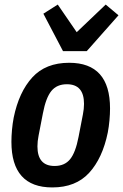

<svg xmlns="http://www.w3.org/2000/svg" viewBox="-20 -809 539 841"><path d="M209 12Q30 12 30 -188Q30 -212 32.5 -240Q35 -268 40 -294Q63 -406 121.5 -470Q180 -534 283 -534Q462 -534 462 -334Q462 -310 459.5 -282Q457 -254 452 -228Q429 -116 370.5 -52Q312 12 209 12ZM219 -82Q263 -82 287 -111.5Q311 -141 324 -209L343 -307Q348 -332 348 -354Q348 -440 273 -440Q229 -440 205 -410.5Q181 -381 168 -313L149 -215Q144 -190 144 -168Q144 -82 219 -82ZM256 -585 170 -749 233 -789 316 -668 443 -789 499 -742 360 -585Z"/></svg>

Font: IBM Plex Sans Condensed SemiBold
Style: Italic
Weight: 600
Width: 3
Italic angle: -11°
Designer: Mike Abbink, Paul van der Laan, Pieter van Rosmalen
Foundry: Bold Monday
Version: Version 1.3